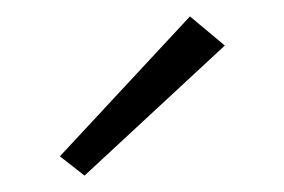

<svg xmlns="http://www.w3.org/2000/svg" viewBox="-20 -779 346 234"><path d="M83 -565 53 -588.5 211.5 -759 254 -723.5Z"/></svg>

Font: Betina Sans Light
Style: Regular
Weight: 300
Designer: Jonathan Pinhorn (font) & Cristiano Sobral (main changes)
Version: Version 2.001;October 6, 2020;FontCreator 13.0.0.2681 64-bit